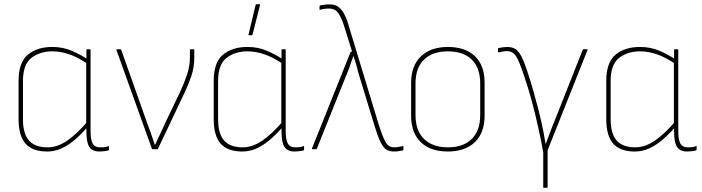

<svg xmlns="http://www.w3.org/2000/svg" viewBox="-20 -715 3363 920"><path d="M206 11Q136 11 102.5 -26.5Q69 -64 69 -145V-327Q69 -416 113.5 -453Q158 -490 231 -490Q281 -490 323 -472Q365 -454 400 -431V-409Q354 -440 312.5 -454.5Q271 -469 231 -469Q171 -469 130.5 -437.5Q90 -406 90 -327V-145Q90 -74 119 -41.5Q148 -9 208 -9Q255 -9 301 -40.5Q347 -72 399 -132V-106Q366 -68 334.5 -42Q303 -16 271.5 -2.5Q240 11 206 11ZM457 11Q422 11 408 -11Q394 -33 394 -84V-108L393 -116V-419L394 -426V-475Q394 -479 397 -479H411Q414 -479 414 -475V-86Q414 -46 424 -27.5Q434 -9 459 -9Q467 -9 478 -9.5Q489 -10 499 -15Q502 -17 502 -12V2Q502 4 499 6Q492 8 479.5 9.5Q467 11 457 11Z M713 0Q709 0 708 -2L538 -475Q537 -479 542 -479H556Q560 -479 561 -476L682 -134Q693 -106 702.5 -78Q712 -50 722 -21H723Q737 -50 750.5 -79.5Q764 -109 778 -139L844 -277Q862 -315 876 -356.5Q890 -398 890 -442V-476Q890 -479 895 -479H909Q911 -479 911 -475V-442Q911 -392 897 -351Q883 -310 864 -270L737 -2Q736 0 733 0Z M1141 11Q1071 11 1037.5 -26.5Q1004 -64 1004 -145V-327Q1004 -416 1048.5 -453Q1093 -490 1166 -490Q1216 -490 1258 -472Q1300 -454 1335 -431V-409Q1289 -440 1247.5 -454.5Q1206 -469 1166 -469Q1106 -469 1065.5 -437.5Q1025 -406 1025 -327V-145Q1025 -74 1054 -41.5Q1083 -9 1143 -9Q1190 -9 1236 -40.5Q1282 -72 1334 -132V-106Q1301 -68 1269.5 -42Q1238 -16 1206.5 -2.5Q1175 11 1141 11ZM1392 11Q1357 11 1343 -11Q1329 -33 1329 -84V-108L1328 -116V-419L1329 -426V-475Q1329 -479 1332 -479H1346Q1349 -479 1349 -475V-86Q1349 -46 1359 -27.5Q1369 -9 1394 -9Q1402 -9 1413 -9.5Q1424 -10 1434 -15Q1437 -17 1437 -12V2Q1437 4 1434 6Q1427 8 1414.5 9.5Q1402 11 1392 11ZM1173 -546Q1170 -546 1171 -550L1205 -692Q1206 -695 1209 -695H1223Q1227 -695 1226 -691L1190 -549Q1189 -546 1186 -546Z M1868 11Q1846 11 1831 1.5Q1816 -8 1803 -35Q1790 -62 1775 -111L1695 -373Q1691 -392 1685.5 -410Q1680 -428 1674 -446H1673Q1666 -428 1660 -409Q1654 -390 1646 -371L1498 -2Q1497 0 1494 0H1478Q1477 0 1475.5 -1Q1474 -2 1475 -4L1660 -466Q1661 -468 1665 -468H1667L1627 -596Q1617 -627 1602 -650.5Q1587 -674 1556 -674Q1545 -674 1534 -672.5Q1523 -671 1514 -668Q1511 -667 1511 -671V-685Q1511 -688 1514 -689Q1523 -691 1535 -692.5Q1547 -694 1559 -694Q1586 -694 1602 -681.5Q1618 -669 1628.5 -649.5Q1639 -630 1646 -608L1795 -117Q1814 -58 1828 -33.5Q1842 -9 1869 -9Q1880 -9 1890.5 -11Q1901 -13 1909 -15Q1913 -17 1913 -12V2Q1913 4 1910 6Q1900 8 1889.5 9.5Q1879 11 1868 11Z M2126 11Q2043 11 1996.5 -33.5Q1950 -78 1950 -160V-319Q1950 -400 1997 -445Q2044 -490 2126 -490Q2210 -490 2256 -445.5Q2302 -401 2302 -319V-160Q2302 -79 2255.5 -34Q2209 11 2126 11ZM2126 -9Q2200 -9 2240.5 -49Q2281 -89 2281 -164V-315Q2281 -390 2240.5 -429.5Q2200 -469 2126 -469Q2053 -469 2012 -429.5Q1971 -390 1971 -315V-164Q1971 -89 2012 -49Q2053 -9 2126 -9Z M2586 185Q2583 185 2583 182V15Q2573 -41 2559 -104.5Q2545 -168 2527.5 -233Q2510 -298 2489 -358Q2468 -422 2452.5 -446Q2437 -470 2409 -470Q2399 -470 2388.5 -468Q2378 -466 2370 -464Q2366 -463 2366 -467V-480Q2366 -484 2369 -485Q2380 -487 2390.5 -488.5Q2401 -490 2410 -490Q2432 -490 2448 -481Q2464 -472 2478 -445.5Q2492 -419 2510 -364Q2524 -320 2536.5 -276Q2549 -232 2561 -186Q2567 -162 2573 -135.5Q2579 -109 2584.5 -81Q2590 -53 2594 -26H2595Q2609 -64 2624 -102.5Q2639 -141 2655 -180L2772 -476Q2773 -479 2776 -479H2792Q2797 -479 2795 -475L2604 5V182Q2604 185 2600 185Z M3022 11Q2952 11 2918.5 -26.5Q2885 -64 2885 -145V-327Q2885 -416 2929.5 -453Q2974 -490 3047 -490Q3097 -490 3139 -472Q3181 -454 3216 -431V-409Q3170 -440 3128.5 -454.5Q3087 -469 3047 -469Q2987 -469 2946.5 -437.5Q2906 -406 2906 -327V-145Q2906 -74 2935 -41.5Q2964 -9 3024 -9Q3071 -9 3117 -40.5Q3163 -72 3215 -132V-106Q3182 -68 3150.5 -42Q3119 -16 3087.5 -2.5Q3056 11 3022 11ZM3273 11Q3238 11 3224 -11Q3210 -33 3210 -84V-108L3209 -116V-419L3210 -426V-475Q3210 -479 3213 -479H3227Q3230 -479 3230 -475V-86Q3230 -46 3240 -27.5Q3250 -9 3275 -9Q3283 -9 3294 -9.5Q3305 -10 3315 -15Q3318 -17 3318 -12V2Q3318 4 3315 6Q3308 8 3295.5 9.5Q3283 11 3273 11Z"/></svg>

Font: Sofia Sans Semi Condensed Thin
Style: Regular
Weight: 250
Version: Version 4.100